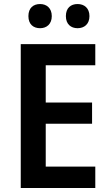

<svg xmlns="http://www.w3.org/2000/svg" viewBox="-20 -933 547 953"><path d="M121 -853C121 -812 146 -793 179 -793C211 -793 237 -813 237 -853C237 -893 211 -913 179 -913C146 -913 121 -894 121 -853ZM307 -853C307 -813 332 -793 365 -793C398 -793 424 -813 424 -853C424 -893 398 -913 365 -913C332 -913 307 -894 307 -853ZM453 0V-106H207V-319H437V-424H207V-609H453V-714H83V0Z"/></svg>

Font: Noto Sans Devanagari UI SemiCondensed SemiBold
Style: Regular
Weight: 600
Width: 4
Designer: Jelle Bosma - Monotype Design Team
Foundry: Monotype Imaging Inc.
Version: Version 2.004